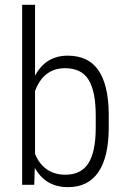

<svg xmlns="http://www.w3.org/2000/svg" viewBox="-20 -770 526 800"><path d="M433.1 -239.3Q433.1 -117.2 390.4 -53.7Q347.7 9.8 263.2 9.8Q169.9 9.8 125 -70.8L122.6 0H72.3V-750H126V-454.6Q170.4 -538.1 262.2 -538.1Q347.7 -538.1 389.6 -477.8Q431.6 -417.5 433.1 -297.9ZM378.9 -288.6Q378.9 -389.2 349.1 -437.5Q319.3 -485.8 251.5 -485.8Q161.1 -485.8 126 -390.6V-128.9Q142.6 -87.4 174.8 -64.7Q207 -42 252.4 -42Q317.4 -42 347.9 -89.1Q378.4 -136.2 378.9 -235.8Z"/></svg>

Font: Roboto Condensed Light
Style: Regular
Weight: 300
Designer: Google
Version: Version 2.134; 2016